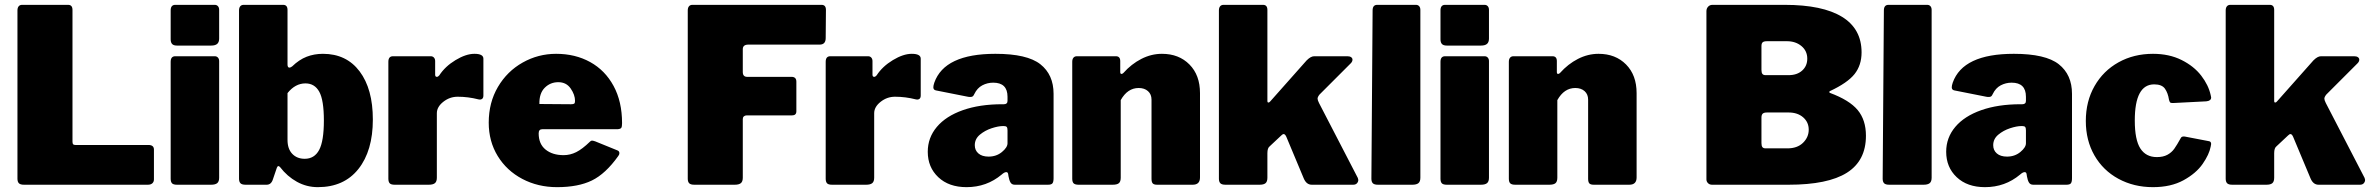

<svg xmlns="http://www.w3.org/2000/svg" viewBox="-20 -762 9790 792"><path d="M71 -742H261Q279 -742 279 -721V-178Q279 -170 281.5 -167Q284 -164 291 -164H592Q615 -164 615 -145V-22Q615 -12 608.5 -6Q602 0 590 0H79Q64 0 58 -6Q52 -12 52 -25V-719Q52 -730 57 -736Q62 -742 71 -742Z M884 -603Q884 -588 876 -581Q868 -574 851 -574H710Q696 -574 690 -580.5Q684 -587 684 -600V-719Q684 -742 703 -742H866Q874 -742 879 -736.5Q884 -731 884 -721ZM884 -29Q884 -13 876 -6.5Q868 0 851 0H710Q695 0 689.5 -6Q684 -12 684 -25V-507Q684 -530 703 -530H866Q874 -530 879 -524.5Q884 -519 884 -510Z M993 0Q978 0 972 -6Q966 -12 966 -25V-719Q966 -730 971 -736Q976 -742 985 -742H1148Q1166 -742 1166 -721V-496Q1166 -483 1174 -483Q1178 -483 1185 -488Q1214 -516 1245 -528Q1276 -540 1312 -540Q1409 -540 1463.5 -467.5Q1518 -395 1518 -269Q1518 -140 1458.5 -65Q1399 10 1291 10Q1245 10 1205 -12Q1165 -34 1135 -73Q1131 -77 1128 -77Q1125 -77 1122 -70L1106 -23Q1099 0 1080 0ZM1166 -185Q1166 -148 1185.5 -127.5Q1205 -107 1237 -107Q1277 -107 1296.5 -143.5Q1316 -180 1316 -265Q1316 -349 1297 -383.5Q1278 -418 1240 -418Q1198 -418 1166 -378Z M1582 -25V-507Q1582 -530 1601 -530H1757Q1765 -530 1770 -524.5Q1775 -519 1775 -510V-454Q1775 -445 1782 -445Q1787 -445 1792 -451Q1816 -488 1859 -514Q1902 -540 1937 -540Q1974 -540 1974 -520V-368Q1974 -358 1968.5 -354Q1963 -350 1954 -352Q1911 -363 1868 -363Q1835 -363 1808.5 -342Q1782 -321 1782 -295V-29Q1782 -13 1774 -6.5Q1766 0 1749 0H1608Q1593 0 1587.5 -6Q1582 -12 1582 -25Z M2305 -122Q2332 -122 2357 -134.5Q2382 -147 2414 -178Q2418 -182 2422 -182Q2426 -182 2435 -179L2526 -142Q2535 -139 2535 -130Q2535 -124 2530 -118Q2478 -45 2421.5 -17.5Q2365 10 2278 10Q2199 10 2134.5 -24Q2070 -58 2033 -118.5Q1996 -179 1996 -256Q1996 -339 2034 -403.5Q2072 -468 2136 -504Q2200 -540 2274 -540Q2353 -540 2414.5 -506Q2476 -472 2511 -407.5Q2546 -343 2546 -254Q2546 -240 2543 -235Q2540 -230 2528 -229H2217Q2202 -229 2202 -212Q2202 -168 2230.5 -145Q2259 -122 2305 -122ZM2335 -332Q2345 -332 2348.5 -334.5Q2352 -337 2352 -346Q2352 -371 2334 -397Q2316 -423 2283 -423Q2250 -423 2227 -400Q2204 -377 2205 -333Z M2836 -742H3369Q3387 -742 3387 -721L3386 -605Q3386 -578 3361 -578H3067Q3044 -578 3044 -559V-465Q3044 -445 3062 -445H3245Q3265 -445 3265 -425V-303Q3265 -286 3247 -286H3060Q3053 -286 3048.5 -282Q3044 -278 3044 -271V-29Q3044 -13 3036 -6.5Q3028 0 3011 0H2844Q2829 0 2823 -6Q2817 -12 2817 -25V-719Q2817 -730 2822 -736Q2827 -742 2836 -742Z M3386 -25V-507Q3386 -530 3405 -530H3561Q3569 -530 3574 -524.5Q3579 -519 3579 -510V-454Q3579 -445 3586 -445Q3591 -445 3596 -451Q3620 -488 3663 -514Q3706 -540 3741 -540Q3778 -540 3778 -520V-368Q3778 -358 3772.5 -354Q3767 -350 3758 -352Q3715 -363 3672 -363Q3639 -363 3612.5 -342Q3586 -321 3586 -295V-29Q3586 -13 3578 -6.5Q3570 0 3553 0H3412Q3397 0 3391.5 -6Q3386 -12 3386 -25Z M3967 10Q3894 10 3850.5 -31Q3807 -72 3807 -136Q3807 -194 3844.5 -238.5Q3882 -283 3951.5 -307.5Q4021 -332 4114 -332H4121Q4136 -332 4136 -346V-363Q4136 -421 4077 -421Q4053 -421 4032 -410Q4011 -399 3999 -374Q3996 -367 3992.5 -364.5Q3989 -362 3983 -362Q3976 -362 3972 -363L3841 -389Q3830 -391 3830 -402Q3830 -409 3834 -421Q3876 -540 4086 -540Q4217 -540 4271.5 -497Q4326 -454 4326 -375V-27Q4326 -12 4321.5 -6Q4317 0 4303 0H4166Q4154 0 4148.5 -9Q4143 -18 4140 -35L4139 -42Q4138 -52 4131 -52Q4123 -52 4112 -42Q4050 10 3967 10ZM4121 -242H4117Q4098 -242 4070.5 -233Q4043 -224 4022 -206.5Q4001 -189 4001 -163Q4001 -142 4016 -129Q4031 -116 4058 -116Q4090 -116 4113 -135Q4136 -154 4136 -171V-224Q4136 -234 4133 -238Q4130 -242 4121 -242Z M4403 -25V-507Q4403 -518 4408 -524Q4413 -530 4422 -530H4583Q4601 -530 4601 -510V-465Q4601 -457 4606 -457Q4610 -457 4614 -461Q4647 -498 4688 -519Q4729 -540 4773 -540Q4843 -540 4886.5 -496Q4930 -452 4930 -378V-30Q4930 0 4900 0H4753Q4740 0 4735 -5.5Q4730 -11 4730 -25V-351Q4730 -373 4715.5 -386Q4701 -399 4677 -399Q4631 -399 4603 -349V-29Q4603 -13 4595.5 -6.5Q4588 0 4570 0H4429Q4415 0 4409 -5.5Q4403 -11 4403 -25Z M5583 -20Q5583 -12 5577.5 -6Q5572 0 5562 0H5391Q5369 0 5358 -26L5286 -198Q5281 -209 5275 -209Q5271 -209 5265 -203L5217 -158Q5208 -151 5208 -130V-29Q5208 -13 5200.5 -6.5Q5193 0 5176 0H5035Q5020 0 5014 -6Q5008 -12 5008 -25V-719Q5008 -730 5013 -736Q5018 -742 5027 -742H5190Q5208 -742 5208 -721V-346Q5208 -339 5212 -339Q5216 -339 5220 -344L5370 -513Q5387 -530 5401 -530H5538Q5548 -530 5553.5 -526Q5559 -522 5559 -516Q5559 -508 5552 -501L5423 -372Q5415 -362 5415 -355Q5415 -349 5421 -337L5581 -28Z M5839 -29Q5839 -13 5831 -6.5Q5823 0 5806 0H5664Q5649 0 5643 -6Q5637 -12 5637 -25L5642 -719Q5642 -742 5661 -742H5821Q5829 -742 5834 -736.5Q5839 -731 5839 -721Z M6122 -603Q6122 -588 6114 -581Q6106 -574 6089 -574H5948Q5934 -574 5928 -580.5Q5922 -587 5922 -600V-719Q5922 -742 5941 -742H6104Q6112 -742 6117 -736.5Q6122 -731 6122 -721ZM6122 -29Q6122 -13 6114 -6.5Q6106 0 6089 0H5948Q5933 0 5927.5 -6Q5922 -12 5922 -25V-507Q5922 -530 5941 -530H6104Q6112 -530 6117 -524.5Q6122 -519 6122 -510Z M6204 -25V-507Q6204 -518 6209 -524Q6214 -530 6223 -530H6384Q6402 -530 6402 -510V-465Q6402 -457 6407 -457Q6411 -457 6415 -461Q6448 -498 6489 -519Q6530 -540 6574 -540Q6644 -540 6687.5 -496Q6731 -452 6731 -378V-30Q6731 0 6701 0H6554Q6541 0 6536 -5.5Q6531 -11 6531 -25V-351Q6531 -373 6516.5 -386Q6502 -399 6478 -399Q6432 -399 6404 -349V-29Q6404 -13 6396.5 -6.5Q6389 0 6371 0H6230Q6216 0 6210 -5.5Q6204 -11 6204 -25Z M7019 -22V-716Q7019 -727 7026 -734.5Q7033 -742 7044 -742H7342Q7498 -742 7578.5 -692.5Q7659 -643 7659 -546Q7659 -493 7630 -456.5Q7601 -420 7528 -386Q7526 -385 7526 -382.5Q7526 -380 7528 -379Q7609 -349 7643 -308Q7677 -267 7677 -202Q7677 -99 7598.5 -49.5Q7520 0 7358 0H7042Q7032 0 7025.5 -6.5Q7019 -13 7019 -22ZM7358 -452Q7393 -452 7414 -471Q7435 -490 7435 -520Q7435 -552 7411 -572Q7387 -592 7351 -592H7269Q7256 -592 7251 -587.5Q7246 -583 7246 -572V-474Q7246 -462 7250 -457Q7254 -452 7263 -452ZM7353 -150Q7394 -150 7417.5 -173Q7441 -196 7441 -227Q7441 -258 7418 -278Q7395 -298 7358 -298H7269Q7256 -298 7251 -293Q7246 -288 7246 -277V-172Q7246 -160 7250 -155Q7254 -150 7263 -150Z M7948 -29Q7948 -13 7940 -6.5Q7932 0 7915 0H7773Q7758 0 7752 -6Q7746 -12 7746 -25L7751 -719Q7751 -742 7770 -742H7930Q7938 -742 7943 -736.5Q7948 -731 7948 -721Z M8168 10Q8095 10 8051.5 -31Q8008 -72 8008 -136Q8008 -194 8045.5 -238.5Q8083 -283 8152.5 -307.5Q8222 -332 8315 -332H8322Q8337 -332 8337 -346V-363Q8337 -421 8278 -421Q8254 -421 8233 -410Q8212 -399 8200 -374Q8197 -367 8193.5 -364.5Q8190 -362 8184 -362Q8177 -362 8173 -363L8042 -389Q8031 -391 8031 -402Q8031 -409 8035 -421Q8077 -540 8287 -540Q8418 -540 8472.5 -497Q8527 -454 8527 -375V-27Q8527 -12 8522.5 -6Q8518 0 8504 0H8367Q8355 0 8349.5 -9Q8344 -18 8341 -35L8340 -42Q8339 -52 8332 -52Q8324 -52 8313 -42Q8251 10 8168 10ZM8322 -242H8318Q8299 -242 8271.5 -233Q8244 -224 8223 -206.5Q8202 -189 8202 -163Q8202 -142 8217 -129Q8232 -116 8259 -116Q8291 -116 8314 -135Q8337 -154 8337 -171V-224Q8337 -234 8334 -238Q8331 -242 8322 -242Z M9099 -370Q9101 -362 9101 -360Q9101 -346 9081 -344L8944 -337H8941Q8934 -337 8931.5 -340Q8929 -343 8927 -351Q8923 -378 8910.5 -396Q8898 -414 8866 -414Q8786 -414 8786 -265Q8786 -185 8809 -149.5Q8832 -114 8877 -114Q8903 -114 8920.5 -123.5Q8938 -133 8949 -148.5Q8960 -164 8976 -193Q8979 -199 8988 -199Q8993 -199 8996 -198L9090 -180Q9101 -179 9101 -168Q9101 -167 9099 -157Q9093 -125 9066 -86Q9039 -47 8987 -18.5Q8935 10 8861 10Q8782 10 8718.5 -24.5Q8655 -59 8619.5 -121Q8584 -183 8584 -263Q8584 -344 8620 -407Q8656 -470 8719 -505Q8782 -540 8861 -540Q8928 -540 8979 -514.5Q9030 -489 9060 -450Q9090 -411 9099 -370Z M9736 -20Q9736 -12 9730.5 -6Q9725 0 9715 0H9544Q9522 0 9511 -26L9439 -198Q9434 -209 9428 -209Q9424 -209 9418 -203L9370 -158Q9361 -151 9361 -130V-29Q9361 -13 9353.5 -6.5Q9346 0 9329 0H9188Q9173 0 9167 -6Q9161 -12 9161 -25V-719Q9161 -730 9166 -736Q9171 -742 9180 -742H9343Q9361 -742 9361 -721V-346Q9361 -339 9365 -339Q9369 -339 9373 -344L9523 -513Q9540 -530 9554 -530H9691Q9701 -530 9706.5 -526Q9712 -522 9712 -516Q9712 -508 9705 -501L9576 -372Q9568 -362 9568 -355Q9568 -349 9574 -337L9734 -28Z"/></svg>

Font: Libre Franklin Black
Style: Regular
Weight: 900
Designer: Pablo Impallari, Rodrigo Fuenzalida
Foundry: Impallari Type
Version: Version 1.002; ttfautohint (v1.5)